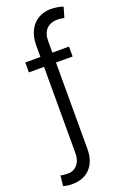

<svg xmlns="http://www.w3.org/2000/svg" viewBox="-177 -794 690 1048"><g transform="rotate(-20 168.0 -270.0)"><path d="M290 -455.1H193.4V45.9Q193.4 118.7 155 158.9Q116.7 199.2 49.8 199.2Q21 199.2 -1 191.4L5.9 131.8Q12.2 134.3 25.6 135.5Q39.1 136.7 49.8 136.7Q70.8 136.7 87.6 125.7Q104.5 114.7 114.3 94.2Q124 73.7 124 45.9V-455.1H36.1V-512.7H124V-580.1Q124 -629.9 142.3 -665.8Q160.6 -701.7 192.6 -720.5Q224.6 -739.3 265.6 -739.3Q283.7 -739.3 303.7 -736.1Q323.7 -732.9 336.9 -727.5L319.3 -667Q304.7 -672.9 281.2 -672.9Q240.2 -672.9 216.8 -648.9Q193.4 -625 193.4 -580.1V-512.7H290Z"/></g></svg>

Font: Pretendard JP Light
Style: Regular
Weight: 300
Designer: Base glyphs from Inter by Rasmus Andersson; Hangeul glyphs from Noto Sans CJK(Source Han Sans) by Jang Soo-young and Kan
Foundry: Kil Hyung-jin
Version: Version 1.309